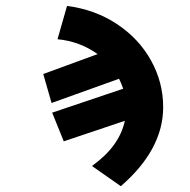

<svg xmlns="http://www.w3.org/2000/svg" viewBox="-20 -566 640 646"><path d="M400 -159.5 194.5 -90.5 155.5 -187 394.5 -267.5Q387.5 -287.5 380.5 -301L153.5 -219.5L125.5 -317L308.5 -384Q248 -427 173.5 -434L205.5 -546Q299.5 -534 373.2 -485.2Q447 -436.5 488 -362.8Q529 -289 529 -205.5Q529 -63 386.5 60.5L289.5 -7.5Q336.5 -41.5 363.8 -79.2Q391 -117 400 -159.5Z"/></svg>

Font: JuliaMono Black
Style: Italic
Weight: 900
Italic angle: -9°
Monospace: yes
Designer: cormullion
Foundry: corm
Version: Version 0.057; ttfautohint (v1.8.4)